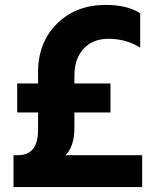

<svg xmlns="http://www.w3.org/2000/svg" viewBox="-20 -762 623 782"><path d="M50 -304V-422H135V-467Q135 -590 212.5 -666Q290 -742 410 -742Q499 -742 551 -708V-568Q493 -604 422 -604Q358 -604 320.5 -563.5Q283 -523 283 -453V-422H430V-304H283V-241Q283 -166 247 -130H559V0H35V-130H54Q135 -130 135 -233V-304Z"/></svg>

Font: Freely
Style: Bold
Weight: 700
Designer: Kris Sowersby
Foundry: Klim Type Foundry
Version: Version 1.006;hotconv 1.0.113;makeotfexe 2.5.65598;200799169